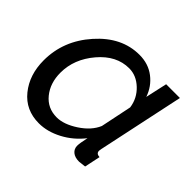

<svg xmlns="http://www.w3.org/2000/svg" viewBox="-131 -694 868 868"><g transform="rotate(45 303.0 -260.5)"><path d="M22 -207Q22 -333 110 -432Q198 -531 311 -531Q368 -531 409 -499.5Q450 -468 467 -418L490 -522H578L490 -108Q488 -98 488 -95Q488 -77 510 -76L494 0Q464 4 459 4Q432 4 417 -8.5Q402 -21 402 -41Q402 -57 411 -98Q372 -48 317 -19Q262 10 208 10Q123 10 72.5 -52.5Q22 -115 22 -207ZM418 -183 449 -333Q442 -384 404.5 -419.5Q367 -455 321 -455Q240 -455 177.5 -381.5Q115 -308 115 -221Q115 -155 151 -110.5Q187 -66 246 -66Q291 -66 344.5 -101Q398 -136 418 -183Z"/></g></svg>

Font: Raleway-v4020 Medium
Style: Italic
Weight: 500
Italic angle: -12°
Designer: Matt McInerney, Pablo Impallari, Rodrigo Fuenzalida
Foundry: Matt McInerney, Pablo Impallari, Rodrigo Fuenzalida
Version: Version 4.020;PS 004.020;hotconv 1.0.88;makeotf.lib2.5.64775